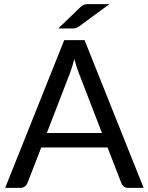

<svg xmlns="http://www.w3.org/2000/svg" viewBox="-20 -911 720 931"><path d="M676.5 0H601.5Q588.5 0 580.5 -6.5Q572.5 -13 568.5 -23L501.5 -196H180L113 -23Q109.5 -14 101 -7Q92.5 0 80 0H5L291.5 -716.5H390ZM207 -266H474.5L362 -557.5Q351 -584.5 340.5 -625Q335 -604.5 329.8 -587.2Q324.5 -570 319.5 -557ZM510.5 -891 363.5 -783Q355 -777 348.5 -775Q342 -773 331.5 -773H262.5L368 -874.5Q373 -879.5 377.2 -882.5Q381.5 -885.5 386 -887.5Q390.5 -889.5 396 -890.2Q401.5 -891 410 -891Z"/></svg>

Font: LatoCHI
Style: Regular
Weight: 400
Designer: Lukasz Dziedzic
Foundry: tyPoland Lukasz Dziedzic
Version: Version 1.104